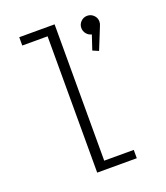

<svg xmlns="http://www.w3.org/2000/svg" viewBox="-145 -899 861 998"><g transform="rotate(-20 285.0 -400.0)"><path d="M275 -46H438.5V0H219.5V-754H79.5V-800H275ZM499 -734.5Q499 -722 493.5 -711L445 -591L412.5 -605L439 -684.5Q421.5 -688.5 410.2 -702.5Q399 -716.5 399 -734.5Q399 -755 413.8 -769.5Q428.5 -784 449 -784Q469.5 -784 484.2 -769.5Q499 -755 499 -734.5Z"/></g></svg>

Font: League Mono Narrow UltraLight
Style: Regular
Weight: 200
Width: 3
Designer: Tyler Finck
Foundry: The League of Moveable Type / Tyler Finck
Version: Version 2.210